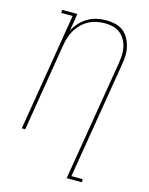

<svg xmlns="http://www.w3.org/2000/svg" viewBox="-138 -829 876 1130"><g transform="rotate(15 300.0 -264.0)"><path d="M381 215 502 -515Q506 -540 507.5 -566Q509 -592 504 -616Q499 -640 487 -661Q475 -682 456.5 -697Q438 -712 413.5 -718Q389 -724 363 -724Q339 -724 314 -719Q289 -714 266 -702Q243 -690 224 -671.5Q205 -653 191.5 -630.5Q178 -608 170.5 -584Q163 -560 159 -536L71 0H50L168 -716H99V-735H192L175 -630Q189 -656 209.5 -678.5Q230 -701 256 -716Q282 -731 310.5 -737Q339 -743 367 -743Q395 -743 422.5 -736.5Q450 -730 470.5 -714Q491 -698 504 -674.5Q517 -651 523.5 -624Q530 -597 528.5 -568.5Q527 -540 522 -512L405 196H474V215Z"/></g></svg>

Font: Iosevka HT Thin Extended
Style: Italic
Weight: 100
Width: 7
Italic angle: -9°
Monospace: yes
Designer: Belleve Invis
Foundry: Belleve Invis
Version: Version 32.3.0; ttfautohint (v1.8.4)